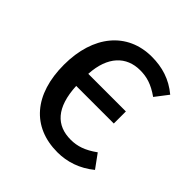

<svg xmlns="http://www.w3.org/2000/svg" viewBox="-153 -657 787 787"><g transform="rotate(45 241.0 -263.5)"><path d="M292 12C348 12 403 -6 452 -46L409 -105C366 -74 332 -63 294 -63C211 -63 160 -115 154 -235H372V-305H154C160 -412 215 -466 294 -466C332 -466 365 -457 409 -426L452 -482C403 -523 349 -539 289 -539C147 -539 57 -430 57 -261C57 -89 145 12 292 12Z"/></g></svg>

Font: FiraGO Unicode
Style: Regular
Weight: 400
Designer: bBox Type
Foundry: bBox Type GmbH
Version: Version 1.001;PS 001.001;hotconv 1.0.88;makeotf.lib2.5.64775